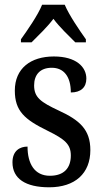

<svg xmlns="http://www.w3.org/2000/svg" viewBox="-20 -786 437 816"><path d="M69 -619V-606H114C143 -635 181 -671 207 -706C233 -671 272 -634 300 -606H345V-619C318 -657 274 -721 255 -766H159C141 -721 96 -657 69 -619ZM189 10C299 10 364 -49 364 -148C364 -235 319 -275 230 -316C153 -352 125 -372 125 -423C125 -468 150 -498 200 -498C251 -498 281 -461 281 -393C324 -393 347 -415 347 -452C347 -502 303 -546 209 -546C110 -546 43 -495 43 -401C43 -314 85 -278 181 -231C256 -194 281 -173 281 -125C281 -72 252 -39 192 -39C127 -39 97 -90 97 -163C65 -163 33 -146 33 -96C33 -27 88 10 189 10Z"/></svg>

Font: Noto Serif Condensed Medium
Style: Regular
Weight: 500
Width: 3
Designer: Monotype Design Team
Foundry: Monotype Imaging Inc.
Version: Version 2.015